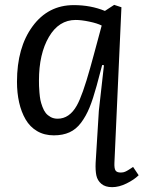

<svg xmlns="http://www.w3.org/2000/svg" viewBox="-20 -542 592 789"><path d="M450.2 127Q449.2 149.9 454.6 158.4Q460 167 476.1 167Q479.5 167 482.9 166.5Q486.3 166 488.8 165.5Q491.2 165 494.9 163.3Q498.5 161.6 500.5 160.6Q502.4 159.7 506.8 157Q511.2 154.3 512.7 153.3Q514.2 152.3 519.8 148.7Q525.4 145 526.9 144L549.8 178.2Q530.8 196.8 500 211.9Q469.2 227.1 440.9 227.1Q412.6 227.1 396.5 213.4Q380.4 199.7 376 179Q371.6 158.2 373 127L386.2 -86.9L407.2 -273.9L399.9 -274.9L377 -189Q362.3 -135.3 347.9 -100.1Q333.5 -64.9 313.2 -37.8Q293 -10.7 265.6 1.7Q238.3 14.2 201.2 14.2Q162.1 14.2 132.6 -3.2Q103 -20.5 85.2 -51.3Q67.4 -82 58.6 -121.1Q49.8 -160.2 49.8 -206.1Q49.8 -346.7 113.8 -433.8Q177.7 -521 283.2 -521Q353 -521 411.1 -497.1L449.2 -522L479 -512.2ZM216.8 -54.2Q265.1 -54.2 295.4 -107.9Q318.8 -148.9 351.1 -264.6Q353.5 -272.5 365.2 -315.9L397.9 -437Q379.9 -446.3 347.2 -453.1Q314.5 -460 291 -460Q221.7 -460 180.9 -390.1Q140.1 -320.3 140.1 -210.9Q140.1 -197.3 140.4 -188.7Q140.6 -180.2 142.1 -161.9Q143.6 -143.6 146 -131.3Q148.4 -119.1 154.3 -103.3Q160.2 -87.4 168 -77.6Q175.8 -67.9 188.2 -61Q200.7 -54.2 216.8 -54.2Z"/></svg>

Font: Literata Book
Style: Italic
Weight: 400
Italic angle: -3°
Designer: Latin by Veronika Burian and Jose Scaglione. Greek by Irene Vlachou. Cyrillic by Vera Evstafieva
Foundry: TypeTogether
Version: Version 1.003;PS 001.003;hotconv 1.0.88;makeotf.lib2.5.64775